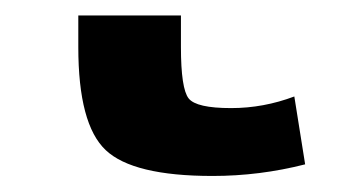

<svg xmlns="http://www.w3.org/2000/svg" viewBox="-20 40 444 243"><path d="M209 99.6Q209 152.3 218.8 164.6Q228.5 176.8 272.5 176.8Q313.5 176.8 352.5 162.1L366.2 248Q308.6 262.7 249 262.7Q148.4 262.7 113.8 230Q79.1 197.3 79.1 99.6V59.6H209Z"/></svg>

Font: Mgen+ 1c bold
Style: Bold
Weight: 700
Designer: [Source Han Sans]
Ryoko NISHIZUKA  (kana & ideographs); Paul D. Hunt (Latin, Greek & Cyrillic); Wenlong ZHANG  (bopomofo
Version: Version 1.059.20150602